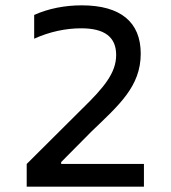

<svg xmlns="http://www.w3.org/2000/svg" viewBox="-20 -699 640 719"><path d="M519 -85H209V-92L323 -207C425 -305 507 -375 507 -498C507 -616 432 -679 286 -679C223 -679 161 -667 108 -643V-554C165 -580 226 -593 284 -593C371 -593 415 -561 415 -493C415 -426 369 -371 289 -293L80 -85V0H519Z"/></svg>

Font: LT Wave Mono
Style: Regular
Weight: 400
Designer: Daniel Lyons
Version: Version 2.5 (Glyphs App)